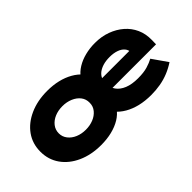

<svg xmlns="http://www.w3.org/2000/svg" viewBox="-30 -962 1389 1389"><g transform="rotate(-45 665.0 -267.5)"><path d="M441 10Q340 10 261.5 -25.5Q183 -61 139 -123.5Q95 -186 95 -267Q95 -349 139 -411Q183 -473 261.5 -508.5Q340 -544 441 -544Q500 -544 550.5 -532Q601 -520 642.5 -496.5Q684 -473 712 -440L680 -439Q705 -474 743.5 -497.5Q782 -521 830 -533Q878 -545 930 -545Q997 -545 1053 -524.5Q1109 -504 1151 -467.5Q1193 -431 1215.5 -381Q1238 -331 1237 -270L1236 -225H764L756 -328H1113L1068 -289V-309Q1068 -337 1051 -357Q1034 -377 1003.5 -387.5Q973 -398 934 -398Q896 -398 867 -389.5Q838 -381 818 -366Q798 -351 788 -330Q778 -309 778 -282Q778 -241 800 -209.5Q822 -178 865 -160.5Q908 -143 971 -143Q1029 -143 1067.5 -154.5Q1106 -166 1133 -181L1214 -65Q1176 -40 1134.5 -23Q1093 -6 1047 2Q1001 10 953 10Q891 10 839 -2.5Q787 -15 745.5 -39Q704 -63 675 -98H705Q681 -63 641.5 -39Q602 -15 551 -2.5Q500 10 441 10ZM441 -147Q482 -147 517.5 -161Q553 -175 575.5 -202Q598 -229 598 -265Q599 -302 578 -329.5Q557 -357 520.5 -372.5Q484 -388 441 -388Q397 -388 361.5 -373Q326 -358 304.5 -330.5Q283 -303 283 -267Q283 -232 304.5 -204.5Q326 -177 361.5 -162Q397 -147 441 -147Z"/></g></svg>

Font: Lexend Mega ExtraBold
Style: Regular
Weight: 800
Designer: Bonnie Shaver-Troup, Thomas Jockin
Foundry: Lexend
Version: Version 1.007